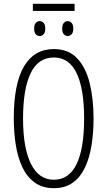

<svg xmlns="http://www.w3.org/2000/svg" viewBox="-20 -983 565 1013"><path d="M473.6 -357.9Q473.6 -283.7 463.1 -217.3Q452.6 -150.9 428.7 -99.9Q404.8 -48.8 364.5 -19.5Q324.2 9.8 264.2 9.8Q203.6 9.8 162.6 -20.3Q121.6 -50.3 97.4 -102.3Q73.2 -154.3 63 -220.5Q52.7 -286.6 52.7 -358.4Q52.7 -541.5 106.7 -632.8Q160.6 -724.1 264.2 -724.1Q340.3 -724.1 386.2 -676.3Q432.1 -628.4 452.9 -545.4Q473.6 -462.4 473.6 -357.9ZM101.6 -357.9Q101.6 -202.1 143.3 -118.4Q185.1 -34.7 263.7 -34.7Q343.8 -34.7 383.8 -116.7Q423.8 -198.7 423.8 -357.9Q423.8 -515.1 384 -597.4Q344.2 -679.7 264.2 -679.7Q181.6 -679.7 141.6 -596.4Q101.6 -513.2 101.6 -357.9ZM373.5 -962.9V-925.3H153.3V-962.9ZM189.9 -871.6Q201.2 -871.6 210 -862.1Q218.8 -852.5 218.8 -832Q218.8 -811.5 210 -802.2Q201.2 -793 189.9 -793Q177.2 -793 168.7 -802.2Q160.2 -811.5 160.2 -832Q160.2 -852.5 168.7 -862.1Q177.2 -871.6 189.9 -871.6ZM337.4 -871.6Q349.1 -871.6 357.9 -862.1Q366.7 -852.5 366.7 -832Q366.7 -811.5 357.9 -802.2Q349.1 -793 337.4 -793Q325.7 -793 316.9 -802.2Q308.1 -811.5 308.1 -832Q308.1 -852.5 316.9 -862.1Q325.7 -871.6 337.4 -871.6Z"/></svg>

Font: Open Sans Condensed Light
Style: Regular
Weight: 300
Width: 3
Designer: Monotype Design Team
Foundry: Monotype Imaging Inc.
Version: Version 3.003; ttfautohint (v1.8.4)